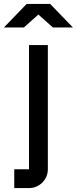

<svg xmlns="http://www.w3.org/2000/svg" viewBox="-63 -750 392 980"><path d="M85 113.8V-520H181.2V113.8Q181.2 133.8 173.6 151.4Q166 168.9 153.1 181.9Q140.1 194.8 122.6 202.4Q105 210 85 210H9.8V113.8ZM309.1 -609.9H207L132.8 -675.8L59.1 -609.9H-43L73.2 -730H192.9Z"/></svg>

Font: Aldrich [RUS by Daymarius]
Style: Regular
Weight: 400
Designer: Matthew Desmond
Foundry: Matthew Desmond
Version: Version 1.002 August 24, 2018